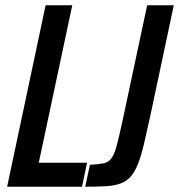

<svg xmlns="http://www.w3.org/2000/svg" viewBox="-20 -708 679 728"><path d="M7 0 153 -688H254L127 -91H310L291 0ZM303 0 321 -83Q353 -85 371.5 -88.5Q390 -92 401.5 -106.5Q413 -121 421.5 -152Q430 -183 442 -238L538 -688H639L551 -274Q537 -209 526 -162.5Q515 -116 503 -86Q491 -56 475.5 -38.5Q460 -21 437.5 -12.5Q415 -4 382.5 -2Q350 0 303 0Z"/></svg>

Font: Saira Condensed Medium
Style: Italic
Weight: 500
Width: 3
Italic angle: -12°
Designer: Hector Gatti with collaboration of the Omnibus-Type team
Foundry: Omnibus-Type
Version: Version 1.101